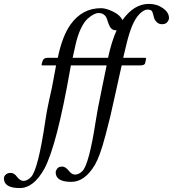

<svg xmlns="http://www.w3.org/2000/svg" viewBox="-103 -725 885 983"><path d="M494.1 -569.8H493.2Q478 -569.8 468.8 -577.1Q458 -585 448.2 -616.7Q444.3 -629.9 440.4 -637.5Q436.5 -645 426.8 -651.6Q417 -658.2 401.9 -658.2Q390.6 -658.2 377.2 -651.6Q363.8 -645 345.9 -629.4Q328.1 -613.8 311 -578.4Q293.9 -543 283.2 -493.2L269 -429.2H450.2Q468.3 -513.7 494.1 -569.8ZM520 -390.1 516.1 -373Q507.3 -335 489.3 -252Q471.2 -168.9 461.7 -128.9Q452.1 -88.9 437 -32Q421.9 24.9 408.9 60.5Q396 96.2 382.8 119.1Q331.1 206.1 262.2 206.1Q182.1 206.1 182.1 157.2Q182.1 149.4 189.5 138.7Q196.8 127.9 215.8 127.9Q231.9 127.9 249 148.9Q264.2 168.9 280.8 168.9Q300.8 168.9 318.8 150.9Q353 116.7 387.2 -106Q393.1 -148.9 419.9 -277.8L442.9 -390.1H259.8L256.8 -373Q188 20 124 139.2Q68.8 238.3 -2 237.8Q-83 237.8 -83 188Q-83 184.1 -81.1 178.5Q-79.1 172.9 -70.6 166.5Q-62 160.2 -48.8 160.2Q-29.8 160.2 -16.1 180.2Q1 201.2 17.1 201.2Q36.1 201.2 55.2 182.1Q92.3 145 129.9 -111.8Q134.8 -148.9 147.9 -209Q161.1 -269 163.1 -277.8L184.1 -390.1H115.2Q110.4 -390.1 109.9 -392.1Q109.9 -397 113.8 -409.2Q118.7 -429.2 142.1 -429.2H192.9Q215.8 -540.5 258.3 -599.6Q317.9 -683.1 414.1 -683.1Q439.9 -683.1 476.1 -665.5Q512.2 -647.9 523.9 -622.1Q583 -705.1 659.2 -705.1Q700.2 -705.1 731.2 -683.1Q762.2 -661.1 762.2 -632.8Q762.2 -623 753.7 -612.1Q745.1 -601.1 727.1 -601.1Q711.9 -601.1 701.9 -609.6Q691.9 -618.2 688.5 -626Q685.1 -633.8 682.1 -647.9Q678.2 -665 672.6 -670.4Q667 -675.8 650.9 -675.8Q634.8 -675.8 612.8 -654.8Q590.8 -633.8 573.2 -591.8Q557.1 -552.7 543 -493.2L527.8 -429.2H638.2Q645 -429.2 645 -423.8L640.1 -401.9Q637.2 -389.6 612.8 -390.1Z"/></svg>

Font: Linux Libertine
Style: Italic
Weight: 400
Italic angle: -12°
Designer: Philipp H. Poll
Foundry: Philipp H. Poll
Version: Version 5.1.6 ; ttfautohint (v0.9)